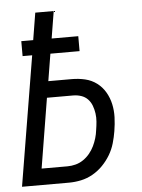

<svg xmlns="http://www.w3.org/2000/svg" viewBox="-53 -777 605 819"><g transform="rotate(-5 250.0 -367.5)"><path d="M8 0 100 -555H59V-619H110L129 -735H208L189 -619H303V-555H178L159 -439H259Q289 -439 316.5 -432.5Q344 -426 366 -409.5Q388 -393 402 -369Q416 -345 422 -317.5Q428 -290 427 -261Q426 -232 421 -202Q417 -177 409.5 -151Q402 -125 388 -101.5Q374 -78 354.5 -58Q335 -38 311 -24.5Q287 -11 261 -5.5Q235 0 209 0ZM209 -70Q226 -70 243.5 -74.5Q261 -79 276.5 -89.5Q292 -100 304 -114.5Q316 -129 324 -145.5Q332 -162 337 -179Q342 -196 344 -213Q347 -231 348.5 -249Q350 -267 347.5 -284.5Q345 -302 339 -318Q333 -334 321.5 -346Q310 -358 293.5 -363.5Q277 -369 259 -369H147L98 -70Z"/></g></svg>

Font: Iosevka SS04 Oblique
Style: Regular
Weight: 400
Italic angle: -9°
Monospace: yes
Designer: Belleve Invis
Foundry: Belleve Invis
Version: Version 19.0.0; ttfautohint (v1.8.4)